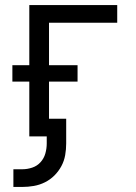

<svg xmlns="http://www.w3.org/2000/svg" viewBox="-20 -540 540 760"><path d="M68 200H33V130H68Q88 130 107.5 123.5Q127 117 140.5 102Q154 87 159.5 67.5Q165 48 165 28V0H96V-217H29V-282H96V-520H444V-450H174V-282H287V-217H174V-70H242V28Q242 51 238 74Q234 97 223 117.5Q212 138 195.5 154.5Q179 171 158 181.5Q137 192 114 196Q91 200 68 200Z"/></svg>

Font: Iosevka www.saffi
Style: Regular
Weight: 400
Monospace: yes
Designer: Belleve Invis
Foundry: Belleve Invis
Version: Version 22.0.2; ttfautohint (v1.8.3)